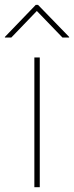

<svg xmlns="http://www.w3.org/2000/svg" viewBox="-53 -778 307 798"><path d="M89.8 0V-539.1H112.3V0ZM-5.9 -622.1H-32.7V-624.5L95.7 -757.8H105L234.4 -624.5V-622.1H206.5L100.1 -732.4Z"/></svg>

Font: Inter 18pt Thin
Style: Regular
Weight: 250
Designer: Rasmus Andersson
Foundry: rsms
Version: Version 4.001;git-66647c0bb